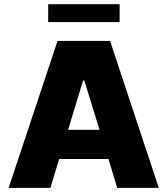

<svg xmlns="http://www.w3.org/2000/svg" viewBox="-20 -904 807 924"><path d="M222.7 0 264.6 -138.7H502L543.9 0H744.1L509.8 -707H256.8L21.5 0ZM555.7 -883.8H211.9V-797.9H555.7ZM307.6 -279.3 379.9 -516.6H385.7L459 -279.3Z"/></svg>

Font: Pretendard Black
Style: Regular
Weight: 900
Designer: Base glyphs from Inter by Rasmus Andersson; Hangeul glyphs from Noto Sans CJK(Source Han Sans) by Jang Soo-young and Kan
Foundry: Kil Hyung-jin
Version: Version 1.309;Glyphs 3.2 (3225)